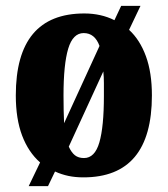

<svg xmlns="http://www.w3.org/2000/svg" viewBox="-20 -596 573 656"><path d="M117 -41Q77 -76 55.5 -133Q34 -190 34 -270Q34 -550 268 -550Q325 -550 371 -527L394 -576H460L421 -494Q458 -460 478.5 -404Q499 -348 499 -270Q499 10 265 10Q237 10 213.5 5Q190 0 168 -10L144 40H78ZM320 -439Q304 -483 266 -483Q229 -483 213 -429.5Q197 -376 197 -270Q197 -243 197.5 -219Q198 -195 199 -175ZM267 -56Q304 -56 319.5 -109.5Q335 -163 335 -268Q335 -291 335 -312Q335 -333 333 -352L215 -95Q224 -75 236 -65.5Q248 -56 267 -56Z"/></svg>

Font: Noto Serif ExtraCondensed Black
Style: Regular
Weight: 900
Width: 2
Designer: Monotype Design Team
Foundry: Monotype Imaging Inc.
Version: Version 2.015; ttfautohint (v1.8.4.7-5d5b)